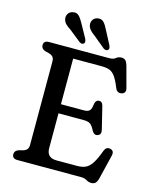

<svg xmlns="http://www.w3.org/2000/svg" viewBox="-133 -993 885 1100"><g transform="rotate(15 309.0 -443.0)"><path d="M42 -673Q42 -700 73.5 -700H432.5Q454.5 -700 467.5 -710.8Q480.5 -721.5 498 -721.5Q514 -721.5 522.5 -712.5Q531 -703.5 536.5 -684L570.5 -557.5Q574 -543.5 568 -534.5Q562 -525.5 550 -523.5Q538.5 -521 528.8 -526Q519 -531 513 -546.5Q496 -589 480.5 -610Q465 -631 446.5 -637.5Q428 -644 401.5 -644H231.5V-373.5H367Q391.5 -373.5 401.2 -384Q411 -394.5 413.5 -422Q418 -447.5 436 -449Q457 -450.5 463 -425.5L495.5 -293Q502.5 -264 480 -257Q460.5 -250.5 447 -273.5Q434 -300 421 -309.8Q408 -319.5 379.5 -319.5H231.5V-113Q231.5 -56 290.5 -56H412Q441 -56 461.5 -65Q482 -74 499.5 -100.5Q517 -127 536 -179Q546 -205 570 -200Q597 -195 588.5 -162L554 -20Q549 -0.5 540.2 8.5Q531.5 17.5 515.5 17.5Q499.5 17.5 485.8 8.8Q472 0 451.5 0H73.5Q42 0 42 -27Q42 -47.5 65.5 -56L91 -62.5Q105.5 -67 113.2 -76Q121 -85 121 -102V-598Q121 -615 113.2 -624Q105.5 -633 91 -637.5L65.5 -644Q42 -652.5 42 -673ZM371 -850 412 -772Q415.5 -763.5 416.5 -756.5Q417.5 -749.5 412 -744Q407 -739 399.2 -739.8Q391.5 -740.5 385 -745.5L316 -802.5Q298 -815 287.5 -827.2Q277 -839.5 274 -855.5Q271.5 -873 281 -886.8Q290.5 -900.5 308.5 -903.5Q331.5 -907 345 -891.8Q358.5 -876.5 371 -850ZM225.5 -850 268.5 -772.5Q272 -764.5 273.2 -757.2Q274.5 -750 269.5 -744.5Q259 -734 242.5 -745L173 -800.5Q154.5 -812 143.2 -823.5Q132 -835 128.5 -851Q125 -868.5 134.2 -882.8Q143.5 -897 161 -900.5Q183.5 -905.5 197.8 -890.8Q212 -876 225.5 -850Z"/></g></svg>

Font: Fraunces 72pt SuperSoft
Style: Regular
Weight: 400
Version: Version 1.000;[b76b70a41]